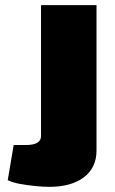

<svg xmlns="http://www.w3.org/2000/svg" viewBox="-20 -710 444 744"><path d="M354 -690V-127Q354 -60 305 -23Q256 14 171 14Q149 14 117.5 11Q86 8 56.5 2.5Q27 -3 10 -12L33 -148H80Q139 -148 139 -183V-690Z"/></svg>

Font: Exo 2 Black
Style: Regular
Weight: 900
Designer: Natanael Gama
Foundry: Natanael Gama
Version: Version 2.010